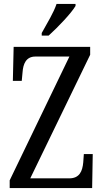

<svg xmlns="http://www.w3.org/2000/svg" viewBox="-20 -951 523 971"><path d="M191 -784V-771H226C274 -814 342 -886 362 -921V-931H266C251 -886 219 -835 191 -784ZM29 0H446L449 -172H404L401 -130C397 -85 382 -49 330 -49H133L436 -674V-714H49L45 -542H90L94 -585C97 -627 111 -665 159 -665H331L29 -39Z"/></svg>

Font: Noto Serif Armenian ExtraCondensed
Style: Regular
Weight: 400
Width: 2
Designer: Monotype Design Team
Foundry: Monotype Imaging Inc.
Version: Version 2.008